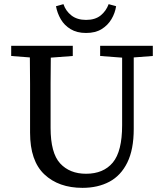

<svg xmlns="http://www.w3.org/2000/svg" viewBox="-20 -891 787 926"><path d="M463 -621V-670H717V-621L625 -614V-269Q625 -170 594 -107Q563 -44 507.5 -14.5Q452 15 378 15Q263 15 194 -50Q125 -115 125 -251V-360Q125 -423 125 -486.5Q125 -550 124 -614L34 -621V-670H331V-621L225 -613Q224 -551 224 -487.5Q224 -424 224 -360V-275Q224 -153 270 -103Q316 -53 395 -53Q479 -53 524 -107Q569 -161 569 -287V-613ZM250 -861 286 -871Q297 -838 324.5 -816.5Q352 -795 395 -795Q439 -795 465.5 -816.5Q492 -838 504 -871L540 -861Q535 -828 517.5 -798.5Q500 -769 470 -750.5Q440 -732 395 -732Q351 -732 320.5 -750.5Q290 -769 273 -798.5Q256 -828 250 -861Z"/></svg>

Font: Source Serif 4 SmText
Style: Regular
Weight: 400
Designer: Frank Grießhammer
Foundry: Adobe
Version: Version 4.005;hotconv 1.1.0;makeotfexe 2.6.0